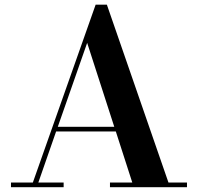

<svg xmlns="http://www.w3.org/2000/svg" viewBox="-20 -784 829 804"><path d="M427.5 -764.5 685.5 -19.5H763V0H440.5V-19.5H534L465 -233.5H215L140.5 -19.5H246.5V0H26V-19.5H117.5L380.5 -764.5ZM345 -604.5 222 -253H458.5Z"/></svg>

Font: Bodoni Moda SemiBold
Style: Regular
Weight: 600
Designer: Owen Earl
Foundry: indestructible type
Version: Version 2.005; ttfautohint (v1.8.4.7-5d5b)